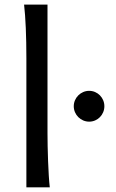

<svg xmlns="http://www.w3.org/2000/svg" viewBox="-20 -801 496 821"><path d="M183.1 -781.2H83C89.4 -725.1 92.8 -646.5 92.8 -551.8V0H192.9C186.5 -53.2 183.1 -168.9 183.1 -231.9ZM295.4 -346.7C295.4 -310.5 325.2 -280.8 361.3 -280.8C397.5 -280.8 426.3 -310.5 426.3 -346.7C426.3 -382.8 397.5 -412.6 361.3 -412.6C325.2 -412.6 295.4 -382.8 295.4 -346.7Z"/></svg>

Font: Andika
Style: Regular
Weight: 400
Designer: Victor Gaultney, Annie Olsen, Julie Remington, Don Collingsworth, Eric Hays
Foundry: SIL International
Version: Version 1.000